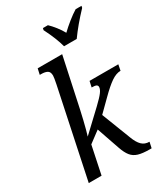

<svg xmlns="http://www.w3.org/2000/svg" viewBox="-231 -1058 1019 1168"><g transform="rotate(-30 278.5 -474.0)"><path d="M398 -397 318 -318 397 -114Q412 -74 432.5 -53.5Q453 -33 486 -33L477 8H464Q414 8 384.5 -1Q355 -10 337 -32.5Q319 -55 305 -96L250 -255L171 -196L130 0H40L170 -618Q179 -662 179 -675Q179 -701 164 -710Q149 -719 121 -719H111L120 -760H292L235 -494Q199 -321 176 -248L315 -379Q356 -418 371.5 -439Q387 -460 387 -475Q387 -486 378 -490.5Q369 -495 346 -495L355 -536H557L549 -495Q518 -495 483 -471Q448 -447 398 -397ZM267 -943 270 -956H305Q324 -938 344.5 -912Q365 -886 379 -860Q406 -886 439 -912.5Q472 -939 500 -956H541L538 -943Q465 -866 415 -796H326Q310 -858 267 -943Z"/></g></svg>

Font: Noto Serif Narrow
Style: Italic
Weight: 400
Width: 4
Italic angle: -12°
Designer: Monotype Design Team
Foundry: Monotype Imaging Inc.
Version: Version 1.001